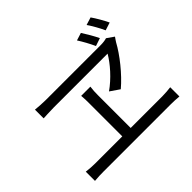

<svg xmlns="http://www.w3.org/2000/svg" viewBox="-178 -1108 1357 1357"><g transform="rotate(-45 500.0 -429.5)"><path d="M740 -820 683 -802C706 -766 732 -719 750 -679L809 -699C791 -737 762 -786 740 -820ZM866 -849 808 -831C832 -796 858 -751 877 -709L936 -728C917 -768 889 -816 866 -849ZM892 -631 839 -668C824 -663 801 -660 780 -660C688 -660 308 -660 229 -660C195 -660 158 -663 127 -666V-579C127 -579 197 -583 233 -583C301 -583 693 -583 770 -583C733 -519 664 -440 588 -387L658 -339C740 -408 826 -517 869 -597C876 -609 884 -619 892 -631ZM71 -102V-10C103 -13 133 -14 162 -14H830C850 -14 888 -13 915 -10V-102C889 -99 861 -96 830 -96H514V-424C514 -450 515 -476 519 -504H427C430 -476 430 -448 430 -424V-96H162C133 -96 102 -98 71 -102Z"/></g></svg>

Font: Noto Sans HK
Style: Regular
Weight: 400
Designer: Ryoko NISHIZUKA 西塚涼子 (kana, bopomofo & ideographs); Paul D. Hunt (Latin, Greek & Cyrillic); Sandoll Communications 산돌커뮤니
Foundry: Adobe
Version: Version 2.004;hotconv 1.0.118;makeotfexe 2.5.65603